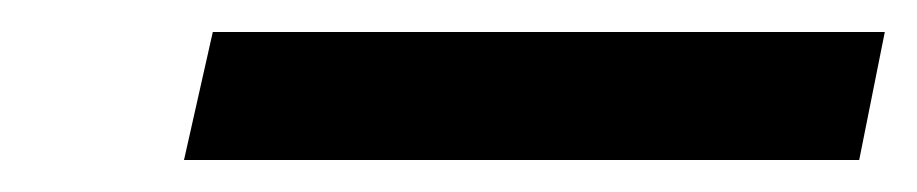

<svg xmlns="http://www.w3.org/2000/svg" viewBox="-20 -860 573 120"><path d="M95 -760 113 -840H533L517 -760Z"/></svg>

Font: Noto Sans ExtraCondensed SemiBold
Style: Italic
Weight: 600
Width: 2
Italic angle: -12°
Designer: Monotype Design Team
Foundry: Monotype Imaging Inc.
Version: Version 2.013; ttfautohint (v1.8.4.7-5d5b)